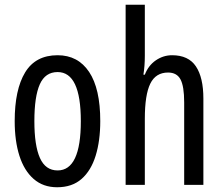

<svg xmlns="http://www.w3.org/2000/svg" viewBox="-20 -780 941 810"><path d="M403 -269Q403 -186 383.5 -123Q364 -60 324 -25Q284 10 221 10Q162 10 122 -25Q82 -60 62 -122.5Q42 -185 42 -269Q42 -402 86 -474.5Q130 -547 223 -547Q309 -547 356 -476.5Q403 -406 403 -269ZM125 -269Q125 -166 148.5 -113.5Q172 -61 223 -61Q321 -61 321 -269Q321 -476 223 -476Q171 -476 148 -424.5Q125 -373 125 -269Z M591 -545Q591 -501 585 -465H591Q606 -504 637.5 -525.5Q669 -547 706 -547Q775 -547 806.5 -500Q838 -453 838 -364V0H757V-348Q757 -416 741.5 -445Q726 -474 689 -474Q637 -474 614 -427Q591 -380 591 -279V0H510V-760H591Z"/></svg>

Font: Noto Sans Malayalam ExtraCondensed
Style: Regular
Weight: 400
Width: 2
Designer: Jelle Bosma - Monotype Design Team
Foundry: Monotype Imaging Inc.
Version: Version 2.104; ttfautohint (v1.8.4.7-5d5b)